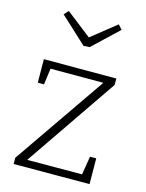

<svg xmlns="http://www.w3.org/2000/svg" viewBox="-117 -852 704 924"><g transform="rotate(15 234.5 -390.0)"><path d="M420 -129 421 -1 43 0V-31L359 -489H96L85 -408H54L53 -525H414V-493L101 -36L374 -37L389 -129ZM358 -780 378 -758 251 -638 221 -636 89 -758 109 -780 235 -682Z"/></g></svg>

Font: Bitter Light
Style: Regular
Weight: 300
Designer: Sol Matas, and Bitter project Authors
Foundry: Sol Matas
Version: Version 2.001